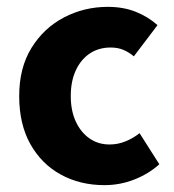

<svg xmlns="http://www.w3.org/2000/svg" viewBox="-20 -528 507 560"><path d="M284.5 12Q213.7 12 157.4 -18.8Q101.2 -49.6 68.6 -107.6Q36 -165.7 36 -247.8Q36 -330.4 71.9 -388.4Q107.9 -446.5 166.9 -477.3Q225.9 -508 294.3 -508Q340.2 -508 376.5 -493.4Q412.8 -478.7 439.4 -454.7L370.4 -363.7Q356.6 -375.3 340.3 -382.4Q324 -389.4 302.5 -389.4Q268 -389.4 241.9 -372Q215.8 -354.6 201.1 -322.8Q186.4 -291.1 186.4 -247.8Q186.4 -205 201.2 -173.2Q216 -141.5 241.3 -124.1Q266.6 -106.6 299.4 -106.6Q323.9 -106.6 346.1 -115.7Q368.2 -124.7 387.1 -139.5L444.7 -48.9Q413.7 -20.9 371.8 -4.4Q329.9 12 284.5 12Z"/></svg>

Font: Source Sans 3
Style: Regular
Weight: 200
Designer: Paul D. Hunt
Foundry: Adobe
Version: Version 3.046;hotconv 1.0.118;makeotfexe 2.5.65603